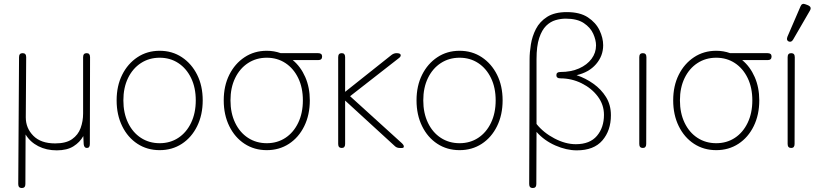

<svg xmlns="http://www.w3.org/2000/svg" viewBox="-20 -746 4109 968"><path d="M90 202Q72 202 72 182L76 -458Q76 -478 94 -478Q112 -478 112 -458L110 -154Q110 -100 148 -61.5Q186 -23 258 -23Q313 -23 343.5 -44.5Q374 -66 386.5 -100.5Q399 -135 399 -174V-458Q399 -478 417 -478Q434 -478 434 -458L433 -20Q433 0 418 0Q404 0 402 -19L400 -60Q383 -29 350.5 -8.5Q318 12 266 12Q214 12 173 -9Q132 -30 109 -68L108 182Q108 202 90 202Z M785 11Q722 11 673 -21Q624 -53 596 -110Q568 -167 568 -240Q568 -313 596 -369Q624 -425 673 -457.5Q722 -490 785 -490Q848 -490 897 -457.5Q946 -425 974 -369Q1002 -313 1002 -240Q1002 -167 974 -110Q946 -53 897 -21Q848 11 785 11ZM785 -24Q838 -24 879 -51Q920 -78 943.5 -127Q967 -176 967 -240Q967 -304 943.5 -352.5Q920 -401 879 -428Q838 -455 785 -455Q732 -455 690.5 -428Q649 -401 625.5 -352.5Q602 -304 602 -240Q602 -176 625.5 -127Q649 -78 690.5 -51Q732 -24 785 -24Z M1325 11Q1262 11 1213 -21Q1164 -53 1136 -110Q1108 -167 1108 -240Q1108 -313 1136 -369Q1164 -425 1213 -457.5Q1262 -490 1325 -490Q1362 -490 1395 -478H1584Q1604 -478 1604 -461Q1604 -443 1584 -443H1456Q1496 -410 1519 -357.5Q1542 -305 1542 -240Q1542 -167 1514 -110Q1486 -53 1437 -21Q1388 11 1325 11ZM1325 -24Q1378 -24 1419 -51Q1460 -78 1483.5 -127Q1507 -176 1507 -240Q1507 -304 1483.5 -352.5Q1460 -401 1419 -428Q1378 -455 1325 -455Q1272 -455 1230.5 -428Q1189 -401 1165.5 -352.5Q1142 -304 1142 -240Q1142 -176 1165.5 -127Q1189 -78 1230.5 -51Q1272 -24 1325 -24Z M1703 0Q1685 0 1685 -20V-458Q1685 -478 1703 -478Q1720 -478 1720 -458V-283L1954 -469Q1966 -478 1979 -478Q1998 -478 2000 -469.5Q2002 -461 1991 -453L1745 -261L2005 -25Q2016 -15 2016 -7.5Q2016 0 2007 0H1995Q1980 0 1970 -10L1720 -239V-20Q1720 0 1703 0Z M2297 11Q2234 11 2185 -21Q2136 -53 2108 -110Q2080 -167 2080 -240Q2080 -313 2108 -369Q2136 -425 2185 -457.5Q2234 -490 2297 -490Q2360 -490 2409 -457.5Q2458 -425 2486 -369Q2514 -313 2514 -240Q2514 -167 2486 -110Q2458 -53 2409 -21Q2360 11 2297 11ZM2297 -24Q2350 -24 2391 -51Q2432 -78 2455.5 -127Q2479 -176 2479 -240Q2479 -304 2455.5 -352.5Q2432 -401 2391 -428Q2350 -455 2297 -455Q2244 -455 2202.5 -428Q2161 -401 2137.5 -352.5Q2114 -304 2114 -240Q2114 -176 2137.5 -127Q2161 -78 2202.5 -51Q2244 -24 2297 -24Z M2666 202Q2648 202 2648 182L2650 -448Q2650 -481 2656.5 -522Q2663 -563 2682 -600Q2701 -637 2738.5 -661Q2776 -685 2838 -685Q2904 -685 2944 -658.5Q2984 -632 3002.5 -593.5Q3021 -555 3021 -518Q3021 -464 2985 -422.5Q2949 -381 2887 -367Q2932 -352 2971.5 -324Q3011 -296 3035.5 -256.5Q3060 -217 3060 -165Q3060 -88 3017 -38Q2974 12 2888 12Q2836 12 2780 -12.5Q2724 -37 2685 -81L2684 182Q2684 202 2666 202ZM2883 -19Q2954 -19 2989.5 -61Q3025 -103 3025 -167Q3025 -218 2994 -259.5Q2963 -301 2912.5 -326Q2862 -351 2805 -351Q2785 -351 2785 -367Q2785 -383 2805 -383Q2859 -383 2899.5 -401Q2940 -419 2962.5 -449.5Q2985 -480 2985 -517Q2985 -544 2971 -575.5Q2957 -607 2923.5 -629.5Q2890 -652 2832 -652Q2807 -652 2781 -644.5Q2755 -637 2733.5 -616Q2712 -595 2698.5 -554.5Q2685 -514 2685 -448V-121Q2720 -77 2775.5 -48Q2831 -19 2883 -19Z M3221 0Q3203 0 3203 -20V-458Q3203 -478 3221 -478Q3239 -478 3239 -458L3238 -20Q3238 0 3221 0Z M3591 11Q3528 11 3479 -21Q3430 -53 3402 -110Q3374 -167 3374 -240Q3374 -313 3402 -369Q3430 -425 3479 -457.5Q3528 -490 3591 -490Q3628 -490 3661 -478H3850Q3870 -478 3870 -461Q3870 -443 3850 -443H3722Q3762 -410 3785 -357.5Q3808 -305 3808 -240Q3808 -167 3780 -110Q3752 -53 3703 -21Q3654 11 3591 11ZM3591 -24Q3644 -24 3685 -51Q3726 -78 3749.5 -127Q3773 -176 3773 -240Q3773 -304 3749.5 -352.5Q3726 -401 3685 -428Q3644 -455 3591 -455Q3538 -455 3496.5 -428Q3455 -401 3431.5 -352.5Q3408 -304 3408 -240Q3408 -176 3431.5 -127Q3455 -78 3496.5 -51Q3538 -24 3591 -24Z M3969 0Q3951 0 3951 -20V-458Q3951 -478 3969 -478Q3987 -478 3987 -458L3986 -20Q3986 0 3969 0ZM3979 -547Q3970 -531 3956 -537Q3943 -543 3950 -561L4016 -714Q4023 -732 4042 -724L4055 -719Q4074 -710 4063 -692Z"/></svg>

Font: Zen Maru Gothic Light
Style: Regular
Weight: 300
Designer: Yoshimichi Ohira
Foundry: Positype
Version: Version 1.001